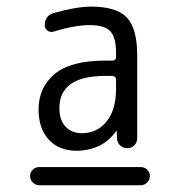

<svg xmlns="http://www.w3.org/2000/svg" viewBox="-20 -756 540 576"><path d="M328.1 -488.3V-516.6Q328.1 -527.3 317.4 -528.3H295.9Q158.2 -528.3 158.2 -431.6Q158.2 -395.5 176.8 -376Q195.3 -356.4 225.6 -356.4Q271.5 -356.4 299.8 -391.6Q328.1 -426.8 328.1 -488.3ZM317.4 -574.2Q328.1 -574.2 328.1 -585V-597.7Q328.1 -643.6 311 -662.1Q293.9 -680.7 250 -680.7Q204.1 -680.7 140.6 -661.1Q130.9 -658.2 122.6 -664.1Q114.3 -669.9 114.3 -679.7Q114.3 -709 140.6 -716.8Q207 -735.4 252 -736.3Q329.1 -736.3 360.4 -703.6Q391.6 -670.9 391.6 -589.8V-341.8Q391.6 -329.1 383.3 -320.3Q375 -311.5 361.8 -311.5Q348.6 -311.5 339.8 -320.3Q331.1 -329.1 331.1 -341.8L330.1 -362.3V-363.3L328.1 -362.3Q287.1 -304.7 210 -303.7Q157.2 -303.7 126.5 -336.9Q95.7 -370.1 95.7 -427.7Q95.7 -493.2 143.6 -533.7Q191.4 -574.2 295.9 -574.2ZM97.7 -200.2Q86.9 -200.2 78.6 -208.5Q70.3 -216.8 70.3 -228Q70.3 -239.3 78.6 -247.1Q86.9 -254.9 97.7 -254.9H402.3Q413.1 -254.9 421.4 -247.1Q429.7 -239.3 429.7 -228Q429.7 -216.8 421.4 -208.5Q413.1 -200.2 402.3 -200.2Z"/></svg>

Font: Rounded-X Mgen+ 2m regular
Style: Regular
Weight: 400
Designer: [Source Han Sans]
Ryoko NISHIZUKA  (kana & ideographs); Paul D. Hunt (Latin, Greek & Cyrillic); Wenlong ZHANG  (bopomofo
Version: Version 1.059.20150602